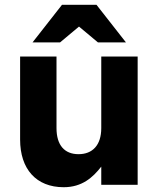

<svg xmlns="http://www.w3.org/2000/svg" viewBox="-20 -772 663 802"><path d="M246 10C323 10 368 -31 403 -76V0H555V-536H403V-237C403 -165 366 -128 308 -128C250 -128 216 -165 216 -237V-536H64V-189C64 -66 131 10 246 10ZM239 -752 116 -595H231L310 -661L389 -595H506L383 -752Z"/></svg>

Font: Mission
Style: Bold
Weight: 700
Version: Version 1.000;FEAKit 1.0